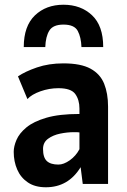

<svg xmlns="http://www.w3.org/2000/svg" viewBox="-20 -778 537 812"><path d="M174 14Q128 14 97.8 -6.5Q67.5 -27 52.8 -61Q38 -95 38 -136Q38 -159 49.8 -186.5Q61.5 -214 91.5 -239Q121.5 -264 176 -280Q230.5 -296 316 -296V-319Q316 -356 298.2 -380.5Q280.5 -405 227 -405Q188 -405 150.8 -391.8Q113.5 -378.5 96 -359L56 -455Q86 -475.5 136.2 -492.8Q186.5 -510 248 -510Q322 -510 363 -487.5Q404 -465 420.5 -423.8Q437 -382.5 437 -327V0H330L321 -71Q269 14 174 14ZM227 -82Q249.5 -82 275.2 -100.2Q301 -118.5 316 -147V-218Q311 -219 305.2 -219Q299.5 -219 292 -219Q264.5 -219 234.2 -212.8Q204 -206.5 183 -191Q162 -175.5 162 -148Q162 -112 178 -97Q194 -82 227 -82ZM80.5 -579Q80.5 -667.5 127.5 -712.8Q174.5 -758 248.5 -758Q322 -758 369.2 -713.5Q416.5 -669 416.5 -579H324.5Q323 -620.5 308.8 -647.2Q294.5 -674 248.5 -674Q204.5 -674 188.8 -648.8Q173 -623.5 171.5 -579Z"/></svg>

Font: Alatsi
Style: Regular
Weight: 400
Designer: Spyros Zevelakis, Eben Sorkin
Foundry: www.sorkintype.com
Version: Version 1.008; ttfautohint (v1.8.4.7-5d5b)